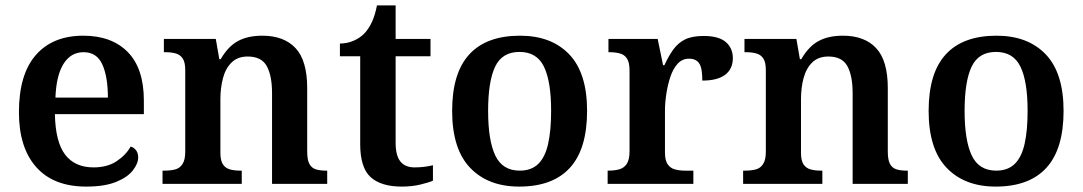

<svg xmlns="http://www.w3.org/2000/svg" viewBox="-20 -680 4004 710"><path d="M299 10Q178 10 114 -62Q50 -134 50 -265Q50 -405 112.5 -476.5Q175 -548 288 -548Q393 -548 452.5 -487.5Q512 -427 512 -308V-258H183Q185 -155 221 -108Q257 -61 326 -61Q377 -61 411.5 -84Q446 -107 463 -138Q475 -135 483 -124.5Q491 -114 491 -98Q491 -75 471 -49.5Q451 -24 408.5 -7Q366 10 299 10ZM379 -319Q379 -396 358.5 -441.5Q338 -487 289 -487Q242 -487 215 -444Q188 -401 185 -319Z M581 0V-49H588Q611 -49 628 -53.5Q645 -58 655 -73.5Q665 -89 665 -119V-421Q665 -450 655.5 -464Q646 -478 629.5 -482.5Q613 -487 591 -487H586V-536H778L791 -461H796Q823 -508 859.5 -528Q896 -548 950 -548Q1030 -548 1073 -502Q1116 -456 1116 -354V-120Q1116 -89 1124 -74Q1132 -59 1147.5 -54Q1163 -49 1185 -49H1190V0H986V-335Q986 -400 966.5 -435.5Q947 -471 896 -471Q859 -471 836.5 -449Q814 -427 804.5 -391Q795 -355 795 -313V-115Q795 -86 804.5 -72Q814 -58 830.5 -53.5Q847 -49 869 -49H874V0Z M1466 10Q1389 10 1350.5 -25Q1312 -60 1312 -147V-472H1237V-519Q1264 -519 1288 -529.5Q1312 -540 1328 -557Q1344 -574 1355.5 -599Q1367 -624 1374 -660H1443V-536H1572V-472H1443V-152Q1443 -105 1460.5 -83Q1478 -61 1513 -61Q1531 -61 1548 -63Q1565 -65 1581 -69V-12Q1566 -5 1534.5 2.5Q1503 10 1466 10Z M1900 10Q1785 10 1718.5 -59.5Q1652 -129 1652 -270Q1652 -410 1715.5 -479Q1779 -548 1903 -548Q2019 -548 2085 -479Q2151 -410 2151 -270Q2151 -129 2087.5 -59.5Q2024 10 1900 10ZM1902 -49Q1945 -49 1970.5 -74Q1996 -99 2007 -148.5Q2018 -198 2018 -270Q2018 -379 1991.5 -433.5Q1965 -488 1901 -488Q1837 -488 1811 -433.5Q1785 -379 1785 -270Q1785 -161 1811.5 -105Q1838 -49 1902 -49Z M2227 0V-49H2230Q2253 -49 2270.5 -54Q2288 -59 2298 -74.5Q2308 -90 2308 -121V-419Q2308 -449 2298.5 -463.5Q2289 -478 2272 -482.5Q2255 -487 2233 -487H2230V-536H2412L2432 -439H2437Q2452 -472 2469.5 -496.5Q2487 -521 2513 -534Q2539 -547 2582 -547Q2638 -547 2664 -524.5Q2690 -502 2690 -465Q2690 -425 2661.5 -403.5Q2633 -382 2577 -382Q2577 -410 2573 -427.5Q2569 -445 2558 -454Q2547 -463 2528 -463Q2503 -463 2486 -444.5Q2469 -426 2459 -396Q2449 -366 2444 -332.5Q2439 -299 2439 -270V-116Q2439 -87 2449 -72.5Q2459 -58 2476 -53.5Q2493 -49 2513 -49H2544V0Z M2728 0V-49H2735Q2758 -49 2775 -53.5Q2792 -58 2802 -73.5Q2812 -89 2812 -119V-421Q2812 -450 2802.5 -464Q2793 -478 2776.5 -482.5Q2760 -487 2738 -487H2733V-536H2925L2938 -461H2943Q2970 -508 3006.5 -528Q3043 -548 3097 -548Q3177 -548 3220 -502Q3263 -456 3263 -354V-120Q3263 -89 3271 -74Q3279 -59 3294.5 -54Q3310 -49 3332 -49H3337V0H3133V-335Q3133 -400 3113.5 -435.5Q3094 -471 3043 -471Q3006 -471 2983.5 -449Q2961 -427 2951.5 -391Q2942 -355 2942 -313V-115Q2942 -86 2951.5 -72Q2961 -58 2977.5 -53.5Q2994 -49 3016 -49H3021V0Z M3662 10Q3547 10 3480.5 -59.5Q3414 -129 3414 -270Q3414 -410 3477.5 -479Q3541 -548 3665 -548Q3781 -548 3847 -479Q3913 -410 3913 -270Q3913 -129 3849.5 -59.5Q3786 10 3662 10ZM3664 -49Q3707 -49 3732.5 -74Q3758 -99 3769 -148.5Q3780 -198 3780 -270Q3780 -379 3753.5 -433.5Q3727 -488 3663 -488Q3599 -488 3573 -433.5Q3547 -379 3547 -270Q3547 -161 3573.5 -105Q3600 -49 3664 -49Z"/></svg>

Font: Noto Serif Hebrew SemiBold
Style: Regular
Weight: 600
Version: Version 2.003